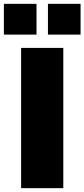

<svg xmlns="http://www.w3.org/2000/svg" viewBox="-27 -980 439 1000"><path d="M-6.8 -799.8V-960H163.1V-799.8ZM83 0V-730.5H302.7V0ZM222.7 -799.8V-960H392.6V-799.8Z"/></svg>

Font: GenEi M Gothic v2 Black
Style: Regular
Weight: 900
Version: Version 2.0